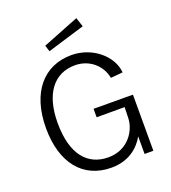

<svg xmlns="http://www.w3.org/2000/svg" viewBox="-166 -1060 1064 1193"><g transform="rotate(-20 366.5 -464.0)"><path d="M477 -938 237 -843 250 -802 497 -877ZM366 10C479 10 548 -48 587 -116V0H645V-371L385 -372V-316H570L568 -244C566 -165 502 -57 370 -57C232 -57 145 -158 145 -365C145 -559 230 -666 368 -666C464 -666 537 -600 552 -516L632 -523C623 -635 506 -733 369 -733C186 -733 66 -596 66 -359C66 -129 179 10 366 10Z"/></g></svg>

Font: United Sans Light
Style: Regular
Weight: 300
Designer: Pablo Impallari, Rodrigo Fuenzalida (Modified by Dan O. Williams)
Version: Version 1.000;PS 001.000;hotconv 1.0.88;makeotf.lib2.5.64775